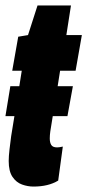

<svg xmlns="http://www.w3.org/2000/svg" viewBox="-22 -676 321 706"><path d="M-2 -249 16 -359H49L58 -416H23L45 -541L81 -547L116 -656H239L222 -547H279L256 -416H199L190 -359H246L226 -249H172L163 -193Q162 -186 161.5 -179.5Q161 -173 161 -167Q161 -152 166.5 -143Q172 -134 188 -134Q196 -134 209 -137L192 -12Q156 10 101 10Q80 10 59 2.5Q38 -5 24 -25.5Q10 -46 10 -84Q10 -101 13 -127Q16 -153 19 -175L31 -249Z"/></svg>

Font: Georama ExtraCondensed ExtraBold
Style: Italic
Weight: 800
Width: 2
Italic angle: -9°
Designer: Jean-Baptiste Levee
Foundry: Production Type
Version: Version 1.000